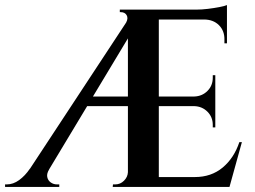

<svg xmlns="http://www.w3.org/2000/svg" viewBox="-39 -738 1008 758"><path d="M155 -69Q145 -53 147.5 -39.5Q150 -26 161 -18Q172 -10 186 -10H195V0H-19V-10Q-19 -10 -15.5 -10Q-12 -10 -12 -10Q13 -10 36.5 -27Q60 -44 79 -72ZM588 -700V0H466V-654ZM468 -58V0H406L407 -10Q407 -10 411.5 -10Q416 -10 416 -10Q436 -10 450.5 -24.5Q465 -39 466 -58ZM858 -39V0H585V-39ZM811 -357V-319H293L298 -357ZM857 -700V-661H515L488 -623L115 -3H34L459 -649Q468 -666 461 -678Q454 -690 438 -690H434V-700ZM916 -177 867 0H697L730 -39Q795 -39 840 -76.5Q885 -114 906 -177ZM811 -321V-235H801V-245Q801 -276 780 -297Q759 -318 728 -319V-321ZM811 -441V-355H728V-357Q759 -358 780 -379Q801 -400 801 -431V-441ZM857 -664V-567H847V-580Q848 -616 825.5 -638.5Q803 -661 766 -661V-664ZM857 -718V-689L735 -700Q757 -700 781.5 -703Q806 -706 827 -710Q848 -714 857 -718Z"/></svg>

Font: Cinzel SemiBold
Style: Regular
Weight: 600
Designer: Natanael Gama
Version: Version 2.000